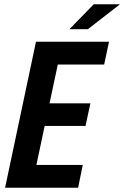

<svg xmlns="http://www.w3.org/2000/svg" viewBox="-20 -887 587 907"><path d="M150 -690H495L472 -582H253L214 -399H407L384 -292H191L152 -108H371L349 0H4ZM423 -867H547L395 -749H308Z"/></svg>

Font: Decalotype SemiBold Italic
Style: Regular
Weight: 600
Italic angle: -12°
Designer: Alfredo Marco Pradil
Foundry: Alfredo Marco Pradil
Version: Version 1.0